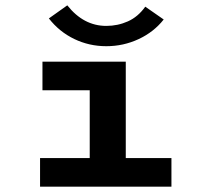

<svg xmlns="http://www.w3.org/2000/svg" viewBox="-20 -699 790 719"><path d="M130 0V-107H316V-361H139V-468H451V-107H622V0ZM524 -674 593 -626Q556 -579 499 -552.5Q442 -526 378 -526Q314 -526 258 -553Q202 -580 163 -630L232 -679Q293 -602 378 -602Q421 -602 459 -619Q497 -636 524 -674Z"/></svg>

Font: Inconsolata ExtraExpanded ExtraBold
Style: Regular
Weight: 800
Width: 8
Monospace: yes
Designer: Raph Levien, Cyreal, Brenton Simpson
Foundry: Raph Levien, Cyreal, Google
Version: Version 3.001; ttfautohint (v1.8.2.53-6de2)